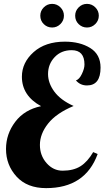

<svg xmlns="http://www.w3.org/2000/svg" viewBox="-20 -965 539 991"><path d="M461 -180 484 -170Q420 6 218 6Q120 6 65.5 -53.5Q11 -113 11 -196Q11 -273 58.5 -336Q106 -399 192 -417Q93 -471 93 -569Q93 -642 153.5 -696Q214 -750 315 -750Q393 -750 446 -717Q499 -684 499 -616Q499 -524 429 -524Q394 -524 372 -550Q389 -555 402.5 -583Q416 -611 416 -632Q416 -706 350 -706Q296 -706 262 -670Q228 -634 228 -583Q228 -536 260.5 -492Q293 -448 360 -418Q271 -381 228.5 -327.5Q186 -274 186 -217Q186 -162 220.5 -123Q255 -84 303 -84Q359 -84 395.5 -107Q432 -130 461 -180ZM188 -884Q188 -909 206 -927Q224 -945 249 -945Q274 -945 292 -927Q310 -909 310 -884Q310 -859 292 -841Q274 -823 249 -823Q224 -823 206 -840.5Q188 -858 188 -884ZM368 -884Q368 -909 386 -927Q404 -945 429 -945Q454 -945 472 -927Q490 -909 490 -884Q490 -859 472 -841Q454 -823 429 -823Q404 -823 386 -840.5Q368 -858 368 -884Z"/></svg>

Font: Lobster 1.3
Style: Regular
Weight: 400
Designer: Pablo Impallari
Foundry: Pablo Impallari. www.impallari.com
Version: Version 1.003 2010